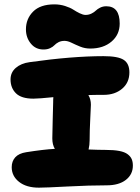

<svg xmlns="http://www.w3.org/2000/svg" viewBox="-20 -905 650 889"><path d="M181.2 -675.8Q145 -675.8 122.6 -703.4Q100.1 -731 100.1 -769Q100.1 -817.9 133.3 -851.3Q166.5 -884.8 231.9 -884.8Q257.8 -884.8 281.5 -877.2Q305.2 -869.6 319.3 -860.4Q333.5 -851.1 349.1 -843.5Q364.7 -835.9 376 -835.9Q391.1 -835.9 403.8 -842.3Q416.5 -848.6 423.8 -856Q431.2 -863.3 443.8 -869.6Q456.5 -876 472.2 -876Q534.2 -876 534.2 -795.9Q534.2 -744.6 496.3 -712.4Q458.5 -680.2 397.9 -680.2Q373 -680.2 351.1 -689.2Q329.1 -698.2 311.3 -707Q293.5 -715.8 278.8 -715.8Q262.7 -715.8 250.7 -709.5Q238.8 -703.1 232.2 -695.8Q225.6 -688.5 212.4 -682.1Q199.2 -675.8 181.2 -675.8ZM160.2 -36.1Q102.1 -36.1 68.1 -63Q34.2 -89.8 34.2 -130.9Q34.2 -158.2 50.5 -176.5Q66.9 -194.8 101.1 -200.2Q181.2 -212.9 233.9 -215.8Q222.2 -235.4 222.2 -264.2Q222.2 -296.4 224.1 -352.8Q226.1 -409.2 226.1 -429.2Q226.1 -447.3 227.1 -455.1Q158.7 -448.2 134.8 -448.2Q79.1 -448.2 54 -472.9Q28.8 -497.6 28.8 -537.1Q28.8 -569.8 53.2 -590.8Q77.6 -611.8 117.2 -617.2Q314 -645 459 -645Q526.4 -645 552.7 -627.9Q579.1 -610.8 579.1 -569.8Q579.1 -522.5 545.4 -494.1Q511.7 -465.8 460.9 -465.8Q411.1 -465.8 389.2 -464.8Q400.9 -445.3 400.9 -419.9Q400.9 -410.2 397.9 -354.2Q395 -298.3 395 -255.9Q395 -233.4 390.1 -212.9Q436 -210.9 469.2 -210.9Q506.8 -210.9 532.2 -206.1Q557.6 -201.2 571 -190.9Q584.5 -180.7 589.8 -168.2Q595.2 -155.8 595.2 -138.2Q595.2 -97.2 562.7 -72Q530.3 -46.9 474.1 -46.9Q394.5 -46.9 292.7 -41.5Q190.9 -36.1 160.2 -36.1Z"/></svg>

Font: Shantell Sans Irregular
Style: Regular
Weight: 800
Designer: Stephen Nixon, Anya Danilova, Shantell Martin
Foundry: Arrow Type
Version: Version 1.006;[9816181b4]